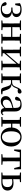

<svg xmlns="http://www.w3.org/2000/svg" viewBox="2228 -2806 592 5089"><g transform="rotate(90 2524.5 -261.0)"><path d="M221 15C366 15 448 -55 448 -140C448 -210 406 -262 303 -281C397 -298 433 -344 432 -402C432 -486 360 -537 232 -537C170 -537 116 -523 64 -494L73 -368H114L143 -493C168 -501 193 -504 223 -504C305 -504 347 -469 348 -400C348 -333 309 -296 225 -296H180V-263H227C318 -263 355 -211 355 -143C355 -64 302 -15 217 -15C191 -15 169 -17 148 -23L130 -90C122 -127 103 -140 79 -140C61 -140 42 -129 35 -106C52 -25 121 15 221 15Z M877 -494 955 -486C956 -432 957 -351 957 -291H699L701 -486L779 -494V-522H522V-494L599 -486L601 -292V-230L599 -36L522 -28V0H779V-28L701 -36C700 -92 699 -179 699 -259H957C957 -179 956 -92 955 -36L877 -28V0H1133V-28L1056 -36L1054 -230V-292L1056 -486L1133 -494V-522H877Z M1588 -494 1669 -485V-448L1514 -268L1390 -125V-485L1475 -494V-522H1218V-494L1295 -486L1297 -292V-230L1295 -36L1218 -28V0H1475V-28L1390 -37V-76L1540 -252L1669 -401V-37L1588 -28V0H1842V-28L1764 -36L1762 -230V-292L1764 -486L1842 -494V-522H1588Z M2302 -52C2316 -5 2337 9 2401 9C2424 9 2455 5 2478 0V-27L2400 -35L2360 -152C2334 -229 2296 -261 2215 -273C2258 -287 2288 -316 2312 -384C2321 -408 2330 -425 2339 -440C2356 -435 2373 -433 2396 -433C2434 -433 2460 -452 2460 -484C2460 -512 2445 -529 2416 -537C2352 -529 2320 -492 2285 -396C2251 -301 2210 -286 2151 -286H2103L2105 -486L2183 -494V-522H1926V-494L2003 -486L2005 -292V-230L2003 -36L1926 -28V0H2183V-28L2105 -36C2104 -92 2103 -178 2103 -257H2152C2216 -257 2239 -242 2262 -175Z M2937 14C2981 14 3013 -3 3035 -42L3019 -56C3002 -36 2990 -29 2974 -29C2948 -29 2934 -46 2934 -104V-355C2934 -483 2878 -537 2757 -537C2636 -537 2559 -486 2542 -402C2547 -377 2565 -363 2591 -363C2618 -363 2638 -378 2643 -420L2657 -493C2682 -502 2705 -505 2728 -505C2807 -505 2840 -475 2840 -365V-321C2798 -310 2752 -298 2713 -287C2575 -247 2527 -196 2527 -116C2527 -32 2587 15 2667 15C2741 15 2784 -17 2842 -80C2850 -21 2880 14 2937 14ZM2840 -111C2780 -55 2746 -38 2710 -38C2656 -38 2621 -68 2621 -130C2621 -189 2654 -232 2735 -263C2765 -274 2802 -285 2840 -295Z M3610 -17C3516 -17 3460 -101 3460 -260C3460 -420 3516 -504 3610 -504C3704 -504 3762 -420 3762 -260C3762 -101 3704 -17 3610 -17ZM3610 15C3748 15 3863 -81 3863 -261C3863 -441 3743 -537 3610 -537C3487 -537 3373 -451 3360 -291H3257L3259 -486L3337 -494V-522H3080V-494L3157 -486L3159 -292V-230L3157 -36L3080 -28V0H3337V-28L3259 -36C3258 -92 3257 -179 3257 -259H3359C3360 -81 3474 15 3610 15Z M4154 0H4345V-28L4256 -37L4254 -230V-292L4256 -489H4395L4433 -341H4470L4465 -522H3946L3940 -341H3978L4015 -489H4155L4157 -292V-230L4155 -37L4066 -28V0Z M4552 0H4805C4968 0 5030 -72 5030 -165C5030 -257 4970 -323 4828 -323C4796 -323 4762 -320 4728 -315L4730 -486L4807 -494V-522H4552V-494L4629 -486L4631 -292V-230L4629 -36L4552 -28ZM4728 -285C4751 -288 4775 -290 4800 -290C4893 -290 4938 -251 4938 -162C4938 -70 4887 -30 4787 -30H4730L4728 -230Z"/></g></svg>

Font: Source Han Serif CN Medium
Style: Regular
Weight: 500
Designer: Ryoko NISHIZUKA 西塚涼子 (kana & ideographs); Frank Grießhammer (Latin, Greek & Cyrillic); Wenlong ZHANG 张文龙 (bopomofo); San
Foundry: Adobe
Version: Version 2.002;hotconv 1.1.0;makeotfexe 2.6.0